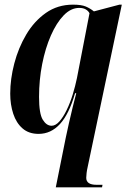

<svg xmlns="http://www.w3.org/2000/svg" viewBox="-20 -566 552 826"><path d="M263 26Q269 -2 276.5 -36Q284 -70 292.5 -104Q301 -138 308 -165H303Q277 -75 238 -32.5Q199 10 146 10Q104 10 77 -13.5Q50 -37 37 -76.5Q24 -116 24 -163Q24 -226 41.5 -293Q59 -360 93 -417.5Q127 -475 177.5 -510.5Q228 -546 294 -546Q330 -546 349 -538Q368 -530 384 -517L494 -546H504L357 153Q354 166 352.5 178.5Q351 191 351 199Q351 229 395 229H421L419 240H220ZM202 -25Q219 -25 235.5 -43.5Q252 -62 267 -93Q282 -124 293 -160Q304 -196 311 -230L365 -509Q360 -519 349 -525.5Q338 -532 321 -532Q285 -532 254 -500Q223 -468 199 -413.5Q175 -359 161.5 -290.5Q148 -222 148 -149Q148 -77 164 -51Q180 -25 202 -25Z"/></svg>

Font: Noto Serif Display ExtraCondensed
Style: Bold Italic
Weight: 700
Width: 2
Italic angle: -12°
Designer: Monotype Design Team
Foundry: Monotype Imaging Inc.
Version: Version 2.009